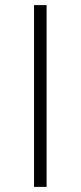

<svg xmlns="http://www.w3.org/2000/svg" viewBox="-20 -730 315 750"><path d="M113 0H162V-710H113Z"/></svg>

Font: Sulaf Light
Style: Regular
Weight: 300
Designer: Bandar Raffah (Arabic) and Santiago Orozco (Latin)
Foundry: Caramella and Typemade
Version: Version 1.005;PS 001.005;hotconv 1.0.88;makeotf.lib2.5.64775